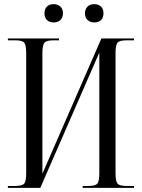

<svg xmlns="http://www.w3.org/2000/svg" viewBox="-20 -904 682 924"><path d="M238 -884Q258 -884 270.5 -872.5Q283 -861 283 -840Q283 -820 271 -808Q259 -796 238 -796Q218 -796 206 -807.5Q194 -819 194 -840Q194 -860 205.5 -872Q217 -884 238 -884ZM434 -884Q454 -884 466 -872.5Q478 -861 478 -840Q478 -820 466.5 -808Q455 -796 434 -796Q414 -796 401.5 -807.5Q389 -819 389 -840Q389 -860 401 -872Q413 -884 434 -884ZM18 0V-9H53Q88 -9 97 -21Q106 -33 106 -71V-648Q106 -686 97 -698Q88 -710 53 -710H18V-719H264V-710H238Q203 -710 193.5 -698Q184 -686 184 -648V-68L468 -719H625V-710H589Q554 -710 545 -698Q536 -686 536 -648V-71Q536 -33 545 -21Q554 -9 589 -9H625V0H378V-9H405Q440 -9 449 -21Q458 -33 458 -71V-651L174 0Z"/></svg>

Font: FoglihtenNo06
Style: Regular
Weight: 500
Designer: gluk (gluksza@wp.pl)
Foundry: gluk (gluksza@wp.pl)
Version: Version 0.76